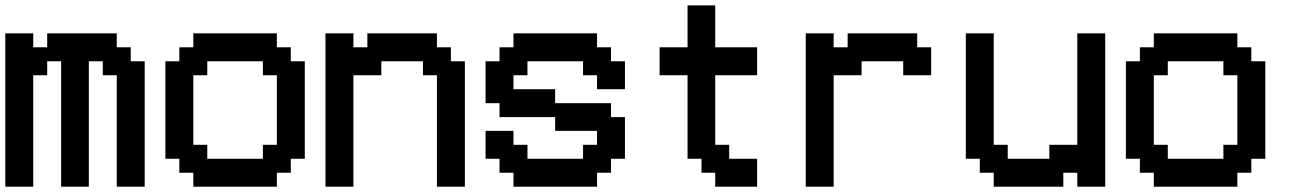

<svg xmlns="http://www.w3.org/2000/svg" viewBox="-20 -705 4876 725"><path d="M52.7 0H0V-289.1V-579.1H52.7H105.5V-552.7V-526.4H131.8H158.2V-552.7V-579.1H289.1H420.9V-552.7V-526.4H447.3H473.6V-500V-473.6H500H526.4V-237.3V0H473.6H420.9V-210.9V-420.9H394.5H368.2V-447.3V-473.6H341.8H315.4V-237.3V0H262.7H210.9V-237.3V-473.6H184.6H158.2V-447.3V-420.9H131.8H105.5V-210.9V0Z M867.2 0H710V-26.4V-52.7H683.6H657.2V-79.1V-105.5H630.9H604.5V-289.1V-473.6H630.9H657.2V-500V-526.4H683.6H710V-552.7V-579.1H867.2H1025.4V-552.7V-526.4H1051.8H1078.1V-500V-473.6H1104.5H1130.9V-289.1V-105.5H1104.5H1078.1V-79.1V-52.7H1051.8H1025.4V-26.4V0ZM867.2 -105.5H972.7V-131.8V-158.2H999H1025.4V-289.1V-420.9H999H972.7V-447.3V-473.6H867.2H762.7V-447.3V-420.9H736.3H710V-289.1V-158.2H736.3H762.7V-131.8V-105.5Z M1261.7 0H1209V-289.1V-579.1H1261.7H1314.5V-552.7V-526.4H1340.8H1367.2V-552.7V-579.1H1498H1629.9V-552.7V-526.4H1656.2H1682.6V-500V-473.6H1709H1735.4V-237.3V0H1682.6H1629.9V-210.9V-420.9H1603.5H1577.1V-447.3V-473.6H1498H1419.9V-447.3V-420.9H1367.2H1314.5V-210.9V0Z M2076.2 0H1918.9V-26.4V-52.7H1892.6H1866.2V-79.1V-105.5H1839.8H1813.5V-158.2V-210.9H1866.2H1918.9V-184.6V-158.2H1945.3H1971.7V-131.8V-105.5H2076.2H2181.6V-131.8V-158.2H2208H2234.4V-184.6V-210.9H2155.3H2076.2V-237.3V-262.7H1971.7H1866.2V-289.1V-315.4H1839.8H1813.5V-394.5V-473.6H1839.8H1866.2V-500V-526.4H1892.6H1918.9V-552.7V-579.1H2076.2H2234.4V-552.7V-526.4H2260.7H2287.1V-500V-473.6H2313.5H2339.8V-420.9V-368.2H2287.1H2234.4V-394.5V-420.9H2208H2181.6V-447.3V-473.6H2076.2H1971.7V-447.3V-420.9H1945.3H1918.9V-394.5V-368.2H1998H2076.2V-341.8V-315.4H2181.6H2287.1V-289.1V-262.7H2313.5H2339.8V-184.6V-105.5H2313.5H2287.1V-79.1V-52.7H2260.7H2234.4V-26.4V0Z M2759.8 0H2680.7V-26.4V-52.7H2655.3H2628.9V-79.1V-105.5H2602.5H2576.2V-262.7V-420.9H2523.4H2470.7V-473.6V-526.4H2523.4H2576.2V-605.5V-684.6H2628.9H2680.7V-605.5V-526.4H2759.8H2838.9V-473.6V-420.9H2759.8H2680.7V-289.1V-158.2H2707H2733.4V-131.8V-105.5H2786.1H2838.9V-52.7V0Z M3075.2 0H3022.5V-289.1V-579.1H3075.2H3127.9V-552.7V-526.4H3154.3H3180.7V-552.7V-579.1H3311.5H3443.4V-552.7V-526.4H3469.7H3496.1V-473.6V-420.9H3443.4H3390.6V-447.3V-473.6H3311.5H3233.4V-447.3V-420.9H3180.7H3127.9V-210.9V0Z M3864.3 0H3732.4V-26.4V-52.7H3706.1H3679.7V-79.1V-105.5H3653.3H3627V-341.8V-579.1H3679.7H3732.4V-368.2V-158.2H3758.8H3785.2V-131.8V-105.5H3864.3H3942.4V-131.8V-158.2H3995.1H4047.9V-368.2V-579.1H4100.6H4153.3V-289.1V0H4100.6H4047.9V-26.4V-52.7H4021.5H3995.1V-26.4V0Z M4494.1 0H4336.9V-26.4V-52.7H4310.5H4284.2V-79.1V-105.5H4257.8H4231.4V-289.1V-473.6H4257.8H4284.2V-500V-526.4H4310.5H4336.9V-552.7V-579.1H4494.1H4652.3V-552.7V-526.4H4678.7H4705.1V-500V-473.6H4731.4H4757.8V-289.1V-105.5H4731.4H4705.1V-79.1V-52.7H4678.7H4652.3V-26.4V0ZM4494.1 -105.5H4599.6V-131.8V-158.2H4626H4652.3V-289.1V-420.9H4626H4599.6V-447.3V-473.6H4494.1H4389.6V-447.3V-420.9H4363.3H4336.9V-289.1V-158.2H4363.3H4389.6V-131.8V-105.5Z"/></svg>

Font: VCR Jazz Mono
Style: Regular
Weight: 400
Version: Version 3.1